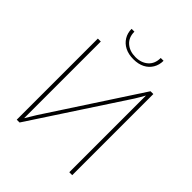

<svg xmlns="http://www.w3.org/2000/svg" viewBox="-238 -1015 1155 1155"><g transform="rotate(45 339.0 -437.5)"><path d="M575 -690V0H550V-583Q550 -600 550 -617Q550 -634 550 -651H549Q541 -637 532 -621Q523 -605 514 -591L127 0H103V-690H128V-110Q128 -92 128 -74.5Q128 -57 128 -39H129Q138 -53 149 -72Q160 -91 169 -105L551 -690ZM453 -875H477Q477 -840 460.5 -812Q444 -784 414 -768.5Q384 -753 342 -753Q300 -753 269.5 -768.5Q239 -784 222 -812Q205 -840 205 -875H229Q229 -826 260.5 -798.5Q292 -771 342 -771Q391 -771 422 -798.5Q453 -826 453 -875Z"/></g></svg>

Font: Exo 2 Thin
Style: Regular
Weight: 250
Designer: Natanael Gama
Foundry: Natanael Gama
Version: Version 2.010